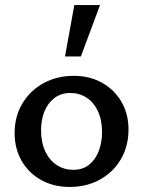

<svg xmlns="http://www.w3.org/2000/svg" viewBox="-20 -731 569 762"><path d="M256 11Q193 11 143.5 -16.5Q94 -44 66 -92.5Q38 -141 38 -203Q38 -269 69 -320.5Q100 -372 153 -401Q206 -430 273 -430Q336 -430 385 -402.5Q434 -375 462 -327Q490 -279 490 -217Q490 -151 460 -99.5Q430 -48 377 -18.5Q324 11 256 11ZM270 -57Q309 -57 334.5 -78Q360 -99 372.5 -133Q385 -167 385 -206Q385 -255 368.5 -290Q352 -325 323.5 -343.5Q295 -362 259 -362Q222 -362 195.5 -341.5Q169 -321 156 -288Q143 -255 143 -214Q143 -165 160 -129.5Q177 -94 206 -75.5Q235 -57 270 -57ZM238 -507 275 -711H377L301 -507Z"/></svg>

Font: Ysabeau Infant SemiBold
Style: Regular
Weight: 600
Designer: Christian Thalmann (Catharsis Fonts)
Version: Version 2.002; featfreeze: ss01,ss02,lnum